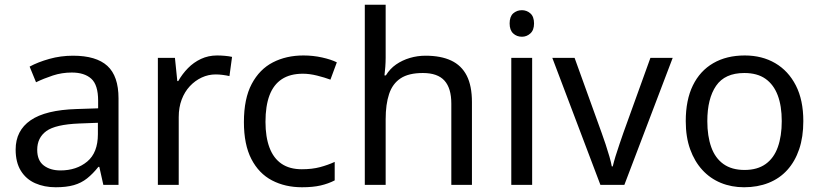

<svg xmlns="http://www.w3.org/2000/svg" viewBox="-20 -780 3463 810"><path d="M288 -545Q386 -545 433 -502Q480 -459 480 -365V0H416L399 -76H395Q372 -47 347.5 -27.5Q323 -8 291.5 1Q260 10 215 10Q167 10 128.5 -7Q90 -24 68 -59.5Q46 -95 46 -149Q46 -229 109 -272.5Q172 -316 303 -320L394 -323V-355Q394 -422 365 -448Q336 -474 283 -474Q241 -474 203 -461.5Q165 -449 132 -433L105 -499Q140 -518 188 -531.5Q236 -545 288 -545ZM314 -259Q214 -255 175.5 -227Q137 -199 137 -148Q137 -103 164.5 -82Q192 -61 235 -61Q303 -61 348 -98.5Q393 -136 393 -214V-262Z M896 -546Q911 -546 928.5 -544.5Q946 -543 959 -540L948 -459Q935 -462 919.5 -464Q904 -466 890 -466Q859 -466 831 -453Q803 -440 781 -416.5Q759 -393 746.5 -360Q734 -327 734 -286V0H646V-536H718L728 -438H732Q749 -468 773 -492.5Q797 -517 828 -531.5Q859 -546 896 -546Z M1254 10Q1183 10 1127.5 -19Q1072 -48 1040.5 -109Q1009 -170 1009 -265Q1009 -364 1042 -426Q1075 -488 1131.5 -517Q1188 -546 1260 -546Q1301 -546 1339 -537.5Q1377 -529 1401 -517L1374 -444Q1350 -453 1318 -461Q1286 -469 1258 -469Q1204 -469 1169 -446Q1134 -423 1117 -378Q1100 -333 1100 -266Q1100 -202 1117 -157Q1134 -112 1168 -89Q1202 -66 1253 -66Q1297 -66 1330.5 -75Q1364 -84 1392 -97V-19Q1365 -5 1332.5 2.5Q1300 10 1254 10Z M1607 -537Q1607 -518 1605.5 -498Q1604 -478 1602 -462H1608Q1625 -490 1651 -508Q1677 -526 1709 -535.5Q1741 -545 1775 -545Q1840 -545 1883.5 -524.5Q1927 -504 1949 -461Q1971 -418 1971 -349V0H1884V-343Q1884 -408 1855 -440Q1826 -472 1764 -472Q1704 -472 1670 -449.5Q1636 -427 1621.5 -383.5Q1607 -340 1607 -277V0H1519V-760H1607Z M2225 -536V0H2137V-536ZM2182 -737Q2202 -737 2217.5 -723.5Q2233 -710 2233 -681Q2233 -653 2217.5 -639Q2202 -625 2182 -625Q2160 -625 2145 -639Q2130 -653 2130 -681Q2130 -710 2145 -723.5Q2160 -737 2182 -737Z M2513 0 2310 -536H2404L2518 -220Q2526 -198 2535 -171Q2544 -144 2551 -119.5Q2558 -95 2561 -78H2565Q2569 -95 2576.5 -120Q2584 -145 2593.5 -172Q2603 -199 2610 -220L2724 -536H2818L2614 0Z M3369 -269Q3369 -202 3351.5 -150.5Q3334 -99 3301.5 -63Q3269 -27 3222.5 -8.5Q3176 10 3119 10Q3066 10 3021 -8.5Q2976 -27 2943 -63Q2910 -99 2891.5 -150.5Q2873 -202 2873 -269Q2873 -358 2903 -419.5Q2933 -481 2989 -513.5Q3045 -546 3122 -546Q3195 -546 3250.5 -513.5Q3306 -481 3337.5 -419.5Q3369 -358 3369 -269ZM2964 -269Q2964 -206 2980.5 -159.5Q2997 -113 3032 -88Q3067 -63 3121 -63Q3175 -63 3210 -88Q3245 -113 3261.5 -159.5Q3278 -206 3278 -269Q3278 -333 3261 -378Q3244 -423 3209.5 -447.5Q3175 -472 3120 -472Q3038 -472 3001 -418Q2964 -364 2964 -269Z"/></svg>

Font: Noto Sans Myanmar
Style: Regular
Weight: 400
Designer: Monotype Design Team
Foundry: Monotype Imaging Inc.
Version: Version 2.107